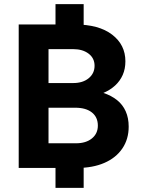

<svg xmlns="http://www.w3.org/2000/svg" viewBox="-20 -817 690 934"><path d="M250 -680V-797H387V-680ZM250 97V-20H387V97ZM483 -365Q522 -352 549.5 -330Q577 -308 591.5 -275.5Q606 -243 606 -201Q606 -140 575 -94.5Q544 -49 487.5 -24.5Q431 0 354 0H71V-698H344Q461 -698 525.5 -648.5Q590 -599 590 -519Q590 -482 577 -452.5Q564 -423 540 -401Q516 -379 483 -365ZM336 -578H216V-413H336Q383 -413 411.5 -436.5Q440 -460 440 -497Q440 -534 411 -556Q382 -578 336 -578ZM216 -120H350Q398 -120 427 -143.5Q456 -167 456 -206Q456 -247 427 -270Q398 -293 346 -293H216Z"/></svg>

Font: Azeret Mono SemiBold
Style: Regular
Weight: 600
Designer: Martin Vácha
Foundry: Displaay
Version: Version 1.002